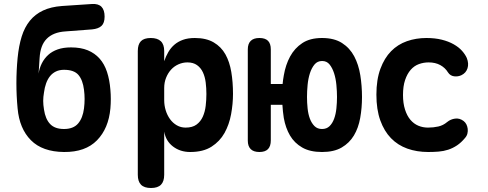

<svg xmlns="http://www.w3.org/2000/svg" viewBox="-20 -750 2440 960"><path d="M440 -603 308 -593Q276 -591 252.5 -581.5Q229 -572 213 -555.5Q197 -539 188.5 -515.5Q180 -492 178 -460L173 -382Q177 -409 189 -433Q201 -457 220.5 -475Q240 -493 268.5 -503Q297 -513 335 -513Q384 -513 419 -498.5Q454 -484 478 -457Q502 -430 515 -390.5Q528 -351 532 -301Q534 -278 534 -255Q534 -232 532 -208Q523 -108 465 -48.5Q407 11 300 10Q192 9 134.5 -49Q77 -107 68 -208Q62 -271 62 -334Q62 -397 68 -460Q74 -521 88.5 -567.5Q103 -614 129.5 -646.5Q156 -679 195.5 -697.5Q235 -716 290 -720L440 -730Q472 -732 487.5 -716Q503 -700 503 -667Q503 -635 487.5 -620.5Q472 -606 440 -603ZM300 -105Q347 -105 370.5 -132.5Q394 -160 400 -208Q403 -232 403 -255Q403 -278 400 -301Q394 -350 372 -375.5Q350 -401 300 -401Q277 -401 259.5 -392.5Q242 -384 230 -369Q218 -354 210.5 -333Q203 -312 200 -288Q196 -265 196 -245.5Q196 -226 200 -202Q207 -155 230.5 -130Q254 -105 300 -105Z M734 -560Q767 -560 784 -544Q801 -528 801 -495V-444Q809 -468 821.5 -489.5Q834 -511 852 -526.5Q870 -542 895 -551Q920 -560 954 -560Q1011 -560 1048.5 -538Q1086 -516 1107 -478.5Q1128 -441 1136.5 -390Q1145 -339 1145 -281Q1145 -231 1135.5 -179Q1126 -127 1102.5 -85Q1079 -43 1037.5 -16.5Q996 10 931 10Q881 10 845 -17.5Q809 -45 801 -92V124Q801 157 785 173.5Q769 190 735 190Q701 190 685 173.5Q669 157 669 124V-495Q669 -528 684.5 -544Q700 -560 734 -560ZM917 -438Q894 -438 872.5 -428.5Q851 -419 835.5 -402Q820 -385 810.5 -361.5Q801 -338 801 -310V-249Q801 -223 808.5 -198.5Q816 -174 830 -154.5Q844 -135 864 -123.5Q884 -112 908 -112Q942 -112 962.5 -127Q983 -142 994 -166.5Q1005 -191 1008.5 -221Q1012 -251 1012 -280Q1012 -309 1008.5 -337.5Q1005 -366 994.5 -388.5Q984 -411 965 -424.5Q946 -438 917 -438Z M1334 -503V-330H1393Q1395 -351 1399 -373Q1408 -426 1430.5 -467.5Q1453 -509 1491.5 -534.5Q1530 -560 1590 -560Q1651 -560 1690 -535Q1729 -510 1751 -468.5Q1773 -427 1781.5 -374Q1790 -321 1790 -265Q1790 -210 1781 -160Q1772 -110 1749.5 -72.5Q1727 -35 1688.5 -12.5Q1650 10 1590 10Q1530 10 1491 -12.5Q1452 -35 1430 -72.5Q1408 -110 1399 -160Q1394 -192 1392 -226H1334V-48Q1334 -19 1320 -4.5Q1306 10 1277 10Q1248 10 1233.5 -4.5Q1219 -19 1219 -47V-503Q1219 -531 1233.5 -545.5Q1248 -560 1277 -560Q1306 -560 1320 -546Q1334 -532 1334 -503ZM1590 -105Q1613 -105 1627.5 -119Q1642 -133 1650.5 -156Q1659 -179 1662 -208Q1665 -237 1665 -265Q1665 -293 1662 -325Q1659 -357 1650.5 -383.5Q1642 -410 1628 -427.5Q1614 -445 1590.5 -445Q1567 -445 1552.5 -427.5Q1538 -410 1529.5 -383.5Q1521 -357 1518 -325.5Q1515 -294 1515 -265Q1515 -237 1518 -208Q1521 -179 1529.5 -156.5Q1538 -134 1552.5 -119.5Q1567 -105 1590 -105Z M1862 -277Q1862 -352 1882 -406Q1902 -460 1935.5 -494Q1969 -528 2014.5 -544Q2060 -560 2112 -560Q2155 -560 2189 -551.5Q2223 -543 2248.5 -528.5Q2274 -514 2290 -496Q2306 -478 2314 -460Q2325 -432 2317.5 -408.5Q2310 -385 2287 -374Q2270 -366 2250.5 -368.5Q2231 -371 2220 -388Q2206 -411 2181.5 -424.5Q2157 -438 2123 -438Q2098 -438 2074.5 -429.5Q2051 -421 2033.5 -401Q2016 -381 2005.5 -350Q1995 -319 1995 -275Q1995 -234 2005 -202.5Q2015 -171 2032 -151Q2049 -131 2071.5 -121.5Q2094 -112 2120 -112Q2147 -112 2171.5 -117.5Q2196 -123 2216 -140Q2233 -154 2255.5 -157Q2278 -160 2298 -145Q2307 -138 2312 -128Q2317 -118 2318.5 -106Q2320 -94 2317 -82Q2314 -70 2305 -60Q2286 -37 2265 -23Q2244 -9 2221 -1.5Q2198 6 2173 8Q2148 10 2121 10Q2064 10 2016.5 -7Q1969 -24 1935 -59Q1901 -94 1881.5 -148Q1862 -202 1862 -277Z"/></svg>

Font: Maple Mono Normal NL
Style: Bold
Weight: 700
Monospace: yes
Designer: subframe7536
Version: Version 7.000